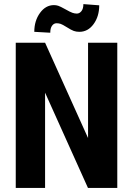

<svg xmlns="http://www.w3.org/2000/svg" viewBox="-20 -920 652 940"><path d="M554.2 0H410.6L200.7 -466.3V0H57.1V-710.9H200.7L411.1 -244.1V-710.9H554.2ZM465.8 -894Q465.8 -839.8 438.2 -802Q410.6 -764.2 368.7 -764.2Q353 -764.2 341.1 -768.6Q329.1 -772.9 307.4 -786.6Q285.6 -800.3 276.6 -803.2Q267.6 -806.2 256.8 -806.2Q243.7 -806.2 234.9 -794.2Q226.1 -782.2 226.1 -759.8L147.9 -764.2Q147.9 -818.4 175.8 -856.7Q203.6 -895 244.1 -895Q254.9 -895 264.9 -891.8Q274.9 -888.7 299.6 -874.8Q324.2 -860.8 335 -857.2Q345.7 -853.5 356.4 -853.5Q369.1 -853.5 378.7 -865.5Q388.2 -877.4 388.2 -899.9Z"/></svg>

Font: Roboto Condensed
Style: Bold
Weight: 700
Designer: Google
Version: Version 2.134; 2016